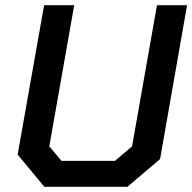

<svg xmlns="http://www.w3.org/2000/svg" viewBox="-20 -720 741 740"><path d="M48 -124 150 -700H266L170 -156L217 -100H423L489 -156L585 -700H701L597 -107L471 0H151Z"/></svg>

Font: Chakra Petch SemiBold
Style: Italic
Weight: 600
Italic angle: -10°
Designer: Katatrad Aksorn Co.,Ltd.
Foundry: Cadson Demak Co.,Ltd.
Version: Version 1.000; ttfautohint (v1.6)